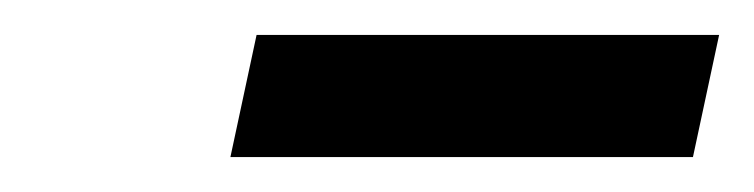

<svg xmlns="http://www.w3.org/2000/svg" viewBox="-20 -603 432 110"><path d="M112 -513 127 -583H392L377 -513Z"/></svg>

Font: Ysabeau Infant SemiBold
Style: Italic
Weight: 600
Italic angle: -12°
Designer: Christian Thalmann (Catharsis Fonts)
Version: Version 2.002; featfreeze: ss01,ss02,lnum